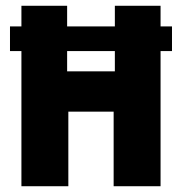

<svg xmlns="http://www.w3.org/2000/svg" viewBox="-20 -645 630 665"><path d="M54.2 0V-468.1H14.6V-553.5H54.2V-625H212.5V-553.5H377.8V-625H536.1V-553.5H575.7V-468.1H536.1V0H373.6V-258.3H216.7V0ZM212.5 -397.9H377.8V-468.1H212.5Z"/></svg>

Font: Afacad Flux ExtraBold
Style: Regular
Weight: 800
Designer: Kristian Moeller
Foundry: Dicotype
Version: Version 1.100